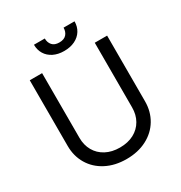

<svg xmlns="http://www.w3.org/2000/svg" viewBox="-204 -1028 1115 1184"><g transform="rotate(-30 353.5 -436.0)"><path d="M628.9 -707V-239.3Q628.9 -167 594.7 -109.6Q560.5 -52.2 498 -19.8Q435.5 12.7 353.5 12.7Q271.5 12.7 209 -19.8Q146.5 -52.2 112.3 -109.6Q78.1 -167 78.1 -239.3V-707H166V-246.1Q166 -194.8 188.7 -154.8Q211.4 -114.7 253.9 -92Q296.4 -69.3 353.5 -69.3Q411.1 -69.3 453.4 -92Q495.6 -114.7 518.3 -154.8Q541 -194.8 541 -246.1V-707ZM353.5 -756.8Q310.1 -756.8 277.6 -772.9Q245.1 -789.1 227.5 -817.9Q210 -846.7 210 -883.8H287.1Q287.1 -855 303.5 -836.2Q319.8 -817.4 353.5 -817.4Q387.7 -817.4 404.3 -836.2Q420.9 -855 420.9 -883.8H499Q499 -846.7 481.2 -817.9Q463.4 -789.1 430.4 -772.9Q397.5 -756.8 353.5 -756.8Z"/></g></svg>

Font: Pretendard JP
Style: Regular
Weight: 400
Designer: Base glyphs from Inter by Rasmus Andersson; Hangeul glyphs from Noto Sans CJK(Source Han Sans) by Jang Soo-young and Kan
Foundry: Kil Hyung-jin
Version: Version 1.309